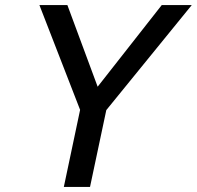

<svg xmlns="http://www.w3.org/2000/svg" viewBox="-20 -735 774 755"><path d="M231 0 295 -303 135 -715H245L364 -394L616 -715H734L398 -302L334 0Z"/></svg>

Font: Wix Madefor Text Medium
Style: Italic
Weight: 500
Italic angle: -12°
Designer: Dalton Maag Ltd
Foundry: Dalton Maag Ltd
Version: Version 3.100